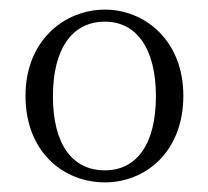

<svg xmlns="http://www.w3.org/2000/svg" viewBox="-20 -830 433 399"><path d="M198 -451C282 -451 361 -514 361 -631C361 -746 281 -810 198 -810C114 -810 33 -746 33 -631C33 -514 112 -451 198 -451ZM198 -476C131 -476 90 -529 90 -630C90 -730 131 -785 198 -785C263 -785 304 -730 304 -630C304 -529 263 -476 198 -476Z"/></svg>

Font: Noto Serif JP Light
Style: Regular
Weight: 300
Designer: Ryoko NISHIZUKA 西塚涼子 (kana & ideographs); Frank Grießhammer (Latin, Greek & Cyrillic); Wenlong ZHANG 张文龙 (bopomofo); San
Foundry: Adobe
Version: Version 2.001;hotconv 1.1.0;makeotfexe 2.6.0